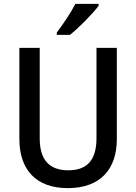

<svg xmlns="http://www.w3.org/2000/svg" viewBox="-20 -961 703 991"><path d="M489 -931V-941H369C346 -896 306 -836 273 -793V-781H341C387 -817 461 -893 489 -931ZM583 -243V-714H478V-248C478 -140 434 -82 333 -82C235 -82 185 -135 185 -247V-714H80V-244C80 -84 167 10 330 10C500 10 583 -90 583 -243Z"/></svg>

Font: Noto Sans Myanmar SemiCondensed Medium
Style: Regular
Weight: 500
Width: 4
Designer: Monotype Design Team
Foundry: Monotype Imaging Inc.
Version: Version 2.107